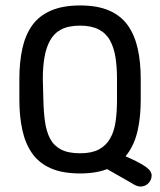

<svg xmlns="http://www.w3.org/2000/svg" viewBox="-20 -626 587 704"><path d="M348 -20 462 45Q481 58 495 58Q512 58 524 46Q536 34 536 17Q536 10 531.5 2.5Q527 -5 515 -14Q503 -23 478 -35.5Q453 -48 412 -65ZM496 -337Q496 -398 485 -447.5Q474 -497 449 -532.5Q424 -568 381 -587Q338 -606 274 -606Q210 -606 166.5 -587Q123 -568 98 -533Q73 -498 62 -448Q51 -398 51 -337V-260Q51 -199 62 -149Q73 -99 98 -63.5Q123 -28 166 -9Q209 10 274 10Q337 10 380 -9Q423 -28 448.5 -63.5Q474 -99 485 -148.5Q496 -198 496 -260ZM139 -260 137 -337Q137 -380 143 -415.5Q149 -451 163.5 -477.5Q178 -504 204.5 -518Q231 -532 274 -532Q315 -532 342 -518Q369 -504 383.5 -477.5Q398 -451 403.5 -415.5Q409 -380 409 -337V-260Q409 -217 404 -181Q399 -145 384 -118.5Q369 -92 342.5 -78Q316 -64 274 -64Q230 -64 203.5 -78Q177 -92 163.5 -118Q150 -144 145 -180Q140 -216 139 -260Z"/></svg>

Font: Beiruti Medium
Style: Regular
Weight: 500
Designer: Arlette Boutros
Foundry: Boutros
Version: Version 1.41